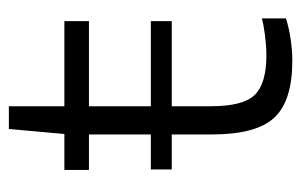

<svg xmlns="http://www.w3.org/2000/svg" viewBox="-140 -516 663 422"><g transform="rotate(-90 191.0 -304.5)"><path d="M362 -60V-7Q344 -1 318.5 3Q293 7 269 7Q181 7 144 -32.5Q107 -72 107 -170V-258H30V-304H107V-440H29V-494H108L119 -616H169V-494H356V-440H169V-304H356V-258H169V-172Q169 -101 194 -75.5Q219 -50 281 -50Q301 -50 324.5 -53Q348 -56 362 -60Z"/></g></svg>

Font: Blinker Light
Style: Regular
Weight: 300
Designer: Juergen Huber
Foundry: supertype
Version: Version 1.017;hotconv 1.0.117;makeotfexe 2.5.65602